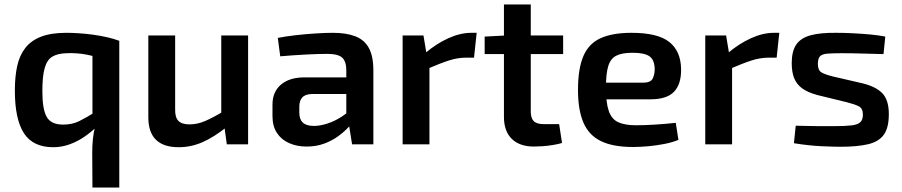

<svg xmlns="http://www.w3.org/2000/svg" viewBox="-20 -651 4070 866"><path d="M280 -503Q305 -503 336 -501Q367 -499 400 -494.5Q433 -490 463.5 -483Q494 -476 518 -467L420 -392Q399 -399 374 -404Q349 -409 324.5 -410.5Q300 -412 281 -411Q240 -410 216 -395.5Q192 -381 181.5 -344Q171 -307 171 -239Q171 -159 190.5 -124Q210 -89 265 -89Q306 -89 338 -105Q370 -121 410 -146L422 -85Q396 -59 364 -36.5Q332 -14 295.5 -0.5Q259 13 220 13Q129 13 88 -50Q47 -113 47 -243Q47 -305 57.5 -353Q68 -401 94 -434.5Q120 -468 165 -485.5Q210 -503 280 -503ZM397 -472 518 -467V195H397L396 39Q396 5 399 -24Q402 -53 409 -81L397 -95Z M770 -491V-159Q769 -122 784.5 -106Q800 -90 835 -90Q870 -90 905 -105Q940 -120 990 -150L1002 -78Q946 -33 894 -10Q842 13 786 13Q649 13 649 -122V-491ZM1099 -491V0H1003L990 -95L978 -109V-491Z M1482 -503Q1541 -503 1582 -487.5Q1623 -472 1643.5 -435Q1664 -398 1664 -333V0H1568L1551 -106L1542 -120V-334Q1542 -373 1524 -390.5Q1506 -408 1455 -408Q1417 -408 1359.5 -405Q1302 -402 1244 -397L1233 -480Q1268 -487 1312 -492Q1356 -497 1401 -500Q1446 -503 1482 -503ZM1612 -302 1611 -227H1386Q1356 -226 1343 -211Q1330 -196 1330 -170V-143Q1330 -113 1346 -98Q1362 -83 1396 -83Q1423 -83 1456 -93.5Q1489 -104 1521.5 -125Q1554 -146 1580 -175V-112Q1570 -97 1551 -76.5Q1532 -56 1504.5 -36Q1477 -16 1441.5 -3Q1406 10 1363 10Q1319 10 1284 -5.5Q1249 -21 1229 -51.5Q1209 -82 1209 -127V-179Q1209 -237 1247.5 -269.5Q1286 -302 1353 -302Z M1890 -491 1906 -395 1917 -381V0H1796V-491ZM2130 -503 2118 -391H2083Q2044 -391 2004 -378Q1964 -365 1904 -339L1896 -410Q1948 -454 2002 -478.5Q2056 -503 2106 -503Z M2374 -631V-148Q2374 -118 2387.5 -104.5Q2401 -91 2434 -91H2502L2515 -6Q2498 -1 2474 3Q2450 7 2427 8.5Q2404 10 2388 10Q2324 10 2288.5 -24.5Q2253 -59 2253 -124V-631ZM2520 -491V-407H2166V-486L2262 -491Z M2828 -503Q2947 -503 2999 -461.5Q3051 -420 3052 -339Q3053 -272 3020.5 -237.5Q2988 -203 2913 -203H2633V-278H2880Q2914 -278 2923.5 -296Q2933 -314 2933 -340Q2932 -381 2909.5 -397Q2887 -413 2833 -413Q2786 -413 2760 -400Q2734 -387 2723.5 -353Q2713 -319 2713 -255Q2713 -187 2726 -150Q2739 -113 2769 -99.5Q2799 -86 2849 -86Q2886 -86 2934.5 -89Q2983 -92 3028 -97L3040 -20Q3013 -9 2978 -2Q2943 5 2905.5 8.5Q2868 12 2835 12Q2745 12 2690.5 -14.5Q2636 -41 2611.5 -98Q2587 -155 2587 -245Q2587 -342 2611.5 -398.5Q2636 -455 2689.5 -479Q2743 -503 2828 -503Z M3255 -491 3271 -395 3282 -381V0H3161V-491ZM3495 -503 3483 -391H3448Q3409 -391 3369 -378Q3329 -365 3269 -339L3261 -410Q3313 -454 3367 -478.5Q3421 -503 3471 -503Z M3754 -503Q3788 -503 3827.5 -501Q3867 -499 3905 -495.5Q3943 -492 3973 -486L3965 -407Q3917 -408 3869.5 -409.5Q3822 -411 3776 -411Q3735 -411 3711.5 -409Q3688 -407 3678.5 -397Q3669 -387 3669 -363Q3669 -334 3685 -324.5Q3701 -315 3737 -306L3871 -275Q3932 -260 3960.5 -229.5Q3989 -199 3989 -136Q3989 -75 3966.5 -43.5Q3944 -12 3895.5 -0.5Q3847 11 3772 11Q3743 11 3686 8.5Q3629 6 3561 -5L3569 -84Q3589 -84 3616.5 -83Q3644 -82 3675.5 -82Q3707 -82 3740 -82Q3793 -82 3821.5 -85.5Q3850 -89 3861 -100.5Q3872 -112 3872 -134Q3872 -162 3853.5 -171.5Q3835 -181 3799 -190L3668 -222Q3623 -234 3598 -252.5Q3573 -271 3562 -298.5Q3551 -326 3551 -366Q3551 -420 3571.5 -450Q3592 -480 3636.5 -492Q3681 -504 3754 -503Z"/></svg>

Font: Exo 2 SemiBold
Style: Regular
Weight: 600
Designer: Natanael Gama
Foundry: Natanael Gama
Version: Version 2.010